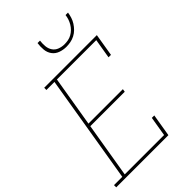

<svg xmlns="http://www.w3.org/2000/svg" viewBox="-287 -1059 1163 1163"><g transform="rotate(-45 295.0 -477.5)"><path d="M-10 0V-19H61L177 -716H108V-735H559L535 -590H514L535 -716H198L144 -392H439L436 -373H141L82 -19H419L440 -145H461L437 0ZM379 -815Q352 -815 327 -824Q302 -833 287 -853.5Q272 -874 269.5 -901Q267 -928 271 -955H292Q289 -932 291 -909Q293 -886 305 -868Q317 -850 338 -842Q359 -834 382 -834Q398 -834 413.5 -837Q429 -840 443.5 -848Q458 -856 470 -868Q482 -880 490.5 -894.5Q499 -909 504 -924Q509 -939 511 -955H532Q529 -936 523.5 -918.5Q518 -901 507.5 -884.5Q497 -868 483 -854Q469 -840 451.5 -831Q434 -822 415.5 -818.5Q397 -815 379 -815Z"/></g></svg>

Font: Iosevka Curly Slab ThEx
Style: Italic
Weight: 100
Width: 7
Italic angle: -9°
Monospace: yes
Designer: Belleve Invis
Foundry: Belleve Invis
Version: Version 11.1.0; ttfautohint (v1.8.3)